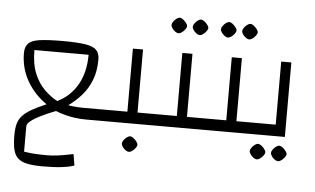

<svg xmlns="http://www.w3.org/2000/svg" viewBox="-62 -790 1978 1207"><g transform="rotate(5 927.0 -186.0)"><path d="M245 317Q187 317 149.5 309Q112 301 91 282Q70 263 61.5 228Q53 193 53 137Q53 95 61 65.5Q69 36 89 14Q109 -8 145 -29Q181 -50 238 -74Q160 -127 114 -207Q68 -287 68 -383Q68 -421 87.5 -442.5Q107 -464 158 -471.5Q209 -479 303 -479Q397 -479 447.5 -471Q498 -463 518 -442Q538 -421 538 -383Q538 -308 515.5 -251.5Q493 -195 455.5 -153Q418 -111 374 -80Q396 -76 420 -74Q444 -72 471 -72H606V0H496Q444 0 394.5 -9.5Q345 -19 301 -37Q254 -19 213.5 0.5Q173 20 148 39Q123 58 123 75V235Q152 240 187 242.5Q222 245 270 245Q302 245 339 240Q376 235 434 223L446 294Q418 305 368 311Q318 317 245 317ZM303 -100Q386 -141 430 -219.5Q474 -298 474 -407H132Q132 -319 157 -259Q182 -199 221.5 -160.5Q261 -122 303 -100ZM606 0V-72Q619 -72 622.5 -62.5Q626 -53 626 -36Q626 -20 622.5 -10Q619 0 606 0Z M812 0V-72H918V0ZM606 0V-72H786L748 -34V-470H812V0ZM606 0Q593 0 589.5 -10Q586 -20 586 -36Q586 -53 589.5 -62.5Q593 -72 606 -72ZM918 0V-72Q931 -72 934.5 -62.5Q938 -53 938 -36Q938 -20 934.5 -10Q931 0 918 0ZM779 179Q770 179 758.5 171Q747 163 739 151.5Q731 140 731 130Q731 121 739 109.5Q747 98 758.5 89.5Q770 81 779 81Q789 81 800 89.5Q811 98 820 109.5Q829 121 829 130Q829 139 820 151Q811 163 799.5 171Q788 179 779 179Z M1124 0V-72H1230V0ZM918 0V-72H1098L1060 -34V-470H1124V0ZM918 0Q905 0 901.5 -10Q898 -20 898 -36Q898 -53 901.5 -62.5Q905 -72 918 -72ZM1230 0V-72Q1243 -72 1246.5 -62.5Q1250 -53 1250 -36Q1250 -20 1246.5 -10Q1243 0 1230 0ZM1025 -591Q1016 -591 1004.5 -599Q993 -607 985 -618.5Q977 -630 977 -640Q977 -649 985 -660.5Q993 -672 1004.5 -680.5Q1016 -689 1025 -689Q1035 -689 1046 -680.5Q1057 -672 1066 -660.5Q1075 -649 1075 -640Q1075 -631 1066 -619Q1057 -607 1045.5 -599Q1034 -591 1025 -591ZM1159 -591Q1150 -591 1138.5 -599Q1127 -607 1119 -618.5Q1111 -630 1111 -640Q1111 -649 1119 -660.5Q1127 -672 1138.5 -680.5Q1150 -689 1159 -689Q1169 -689 1180 -680.5Q1191 -672 1200 -660.5Q1209 -649 1209 -640Q1209 -631 1200 -619Q1191 -607 1179.5 -599Q1168 -591 1159 -591Z M1436 0V-72H1542V0ZM1230 0V-72H1410L1372 -34V-470H1436V0ZM1230 0Q1217 0 1213.5 -10Q1210 -20 1210 -36Q1210 -53 1213.5 -62.5Q1217 -72 1230 -72ZM1542 0V-72Q1555 -72 1558.5 -62.5Q1562 -53 1562 -36Q1562 -20 1558.5 -10Q1555 0 1542 0ZM1337 -591Q1328 -591 1316.5 -599Q1305 -607 1297 -618.5Q1289 -630 1289 -640Q1289 -649 1297 -660.5Q1305 -672 1316.5 -680.5Q1328 -689 1337 -689Q1347 -689 1358 -680.5Q1369 -672 1378 -660.5Q1387 -649 1387 -640Q1387 -631 1378 -619Q1369 -607 1357.5 -599Q1346 -591 1337 -591ZM1471 -591Q1462 -591 1450.5 -599Q1439 -607 1431 -618.5Q1423 -630 1423 -640Q1423 -649 1431 -660.5Q1439 -672 1450.5 -680.5Q1462 -689 1471 -689Q1481 -689 1492 -680.5Q1503 -672 1512 -660.5Q1521 -649 1521 -640Q1521 -631 1512 -619Q1503 -607 1491.5 -599Q1480 -591 1471 -591Z M1542 0V-72H1722L1684 -34V-470H1748V0ZM1542 0Q1529 0 1525.5 -10Q1522 -20 1522 -36Q1522 -53 1525.5 -62.5Q1529 -72 1542 -72ZM1584 156Q1575 156 1563.5 148Q1552 140 1544 128.5Q1536 117 1536 107Q1536 98 1544 86.5Q1552 75 1563.5 66.5Q1575 58 1584 58Q1594 58 1605 66.5Q1616 75 1625 86.5Q1634 98 1634 107Q1634 116 1625 128Q1616 140 1604.5 148Q1593 156 1584 156ZM1718 156Q1709 156 1697.5 148Q1686 140 1678 128.5Q1670 117 1670 107Q1670 98 1678 86.5Q1686 75 1697.5 66.5Q1709 58 1718 58Q1728 58 1739 66.5Q1750 75 1759 86.5Q1768 98 1768 107Q1768 116 1759 128Q1750 140 1738.5 148Q1727 156 1718 156Z"/></g></svg>

Font: Changa Light
Style: Regular
Weight: 300
Designer: Eduardo Rodriguez Tunni
Foundry: Eduardo Rodriguez Tunni
Version: Version 3.002; ttfautohint (v1.8.2)